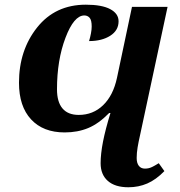

<svg xmlns="http://www.w3.org/2000/svg" viewBox="-20 -789 769 819"><path d="M681.2 -59.1Q645.5 -22.5 608.2 -6.3Q570.8 9.8 527.8 9.8Q470.7 9.8 439.9 -17.3Q409.2 -44.4 409.2 -92.8Q409.2 -132.3 419.4 -184.8Q429.7 -237.3 451.2 -307.1H445.8Q400.9 -261.2 356 -242.7Q311 -224.1 255.9 -224.1Q164.1 -224.1 112.5 -279.8Q61 -335.4 61 -436Q61 -574.7 138.4 -671.9Q215.8 -769 346.2 -769Q414.6 -769 450.2 -750Q485.8 -731 485.8 -698.2Q485.8 -659.2 450.2 -636.5Q414.6 -613.8 359.9 -613.8Q364.7 -629.4 367.9 -646.2Q371.1 -663.1 371.1 -675.8Q371.1 -703.1 362.3 -713.1Q353.5 -723.1 339.8 -723.1Q295.4 -723.1 259.3 -627.9Q223.1 -532.7 223.1 -408.2Q223.1 -354 246.6 -326.4Q270 -298.8 315.9 -298.8Q377 -298.8 419.9 -340.3Q462.9 -381.8 479 -457L543 -759.8H694.8L577.1 -210.9Q570.8 -183.6 566.9 -159.9Q563 -136.2 563 -115.2Q563 -93.3 572.3 -81.5Q581.5 -69.8 598.1 -69.8Q613.8 -69.8 626.5 -75.7Q639.2 -81.5 657.2 -92.8Z"/></svg>

Font: Droid Serif
Style: Bold Italic
Weight: 700
Italic angle: -12°
Designer: Monotype Design team
Foundry: Monotype Imaging Inc.
Version: Version 1.03